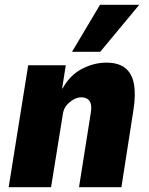

<svg xmlns="http://www.w3.org/2000/svg" viewBox="-20 -777 620 797"><path d="M16 0 97 -506H253L238 -410H240Q270 -465 320 -491Q370 -517 421 -517Q472 -517 500 -494.5Q528 -472 536 -428Q544 -384 534 -321L484 0H308L356 -303Q361 -331 357 -345.5Q353 -360 342.5 -366.5Q332 -373 317 -373Q301 -373 284.5 -363.5Q268 -354 256 -339.5Q244 -325 241 -304L192 0ZM279 -562 395 -757H558L396 -562Z"/></svg>

Font: Nunito Sans 7pt Condensed Black
Style: Italic
Weight: 900
Width: 3
Italic angle: -9°
Designer: Vernon Adams
Foundry: Vernon Adams
Version: Version 3.101;gftools[0.9.27]